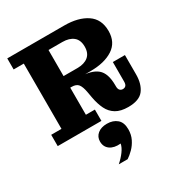

<svg xmlns="http://www.w3.org/2000/svg" viewBox="-225 -832 1208 1294"><g transform="rotate(-30 379.0 -185.0)"><path d="M24 0V-88H104V-596H25V-682H294V-88H364V0ZM569 10Q510 10 473.5 -12Q437 -34 417.5 -74Q398 -114 388 -168L380 -213Q372 -259 356.5 -279Q341 -299 305 -299H294V-329H386Q476 -329 520.5 -292Q565 -255 565 -162V-153Q565 -132 574 -122.5Q583 -113 597 -113Q612 -113 620.5 -122.5Q629 -132 629 -153V-305H723V-155Q723 -80 689 -35Q655 10 569 10ZM294 -299V-389H402Q455 -389 486 -414Q517 -439 517 -490Q517 -542 486 -567Q455 -592 402 -592H294V-682H468Q577 -682 643 -637.5Q709 -593 709 -501Q709 -413 643 -370Q577 -327 468 -327H371L343 -299ZM319 312Q351 284 373 254Q395 224 400 197Q348 202 317 180Q286 158 286 116Q286 80 313 57.5Q340 35 386 35Q433 35 463 60.5Q493 86 493 139Q493 181 476.5 214.5Q460 248 435.5 272.5Q411 297 388 312Z"/></g></svg>

Font: Montagu Slab
Style: Bold
Weight: 700
Designer: Florian Karsten
Foundry: Florian Karsten
Version: Version 1.000